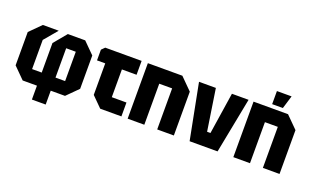

<svg xmlns="http://www.w3.org/2000/svg" viewBox="-91 -1205 2963 1820"><g transform="rotate(20 1391.0 -295.0)"><path d="M433 -132H530V-428H433ZM150 0 38 -112V-448L150 -560H310L197 -426V-132H294V-430L402 -560H577L689 -448V-112L577 0H433V140H294V0Z M830 -102V-420H747V-528L779 -560H1146V-420H998V-140H1146V0H932Z M1209 0V-560H1557L1675 -442V0H1507V-414H1377V0Z M1834 0 1725 -560H1895L1959 -141H1993L2057 -560H2225L2116 0Z M2275 0V-560H2623L2741 -442V0H2573V-414H2443V0ZM2449 -598V-730H2597L2557 -598Z"/></g></svg>

Font: Tektur SemiCondensed
Style: Bold
Weight: 700
Width: 4
Designer: Adam Jagosz
Foundry: Adam Jagosz
Version: Version 1.005;gftools[0.9.30]